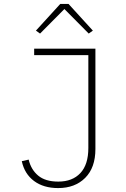

<svg xmlns="http://www.w3.org/2000/svg" viewBox="-20 -946 640 978"><path d="M466 -698V-187Q466 -92 414 -40Q362 12 276 12Q202 12 153.5 -24Q105 -60 91 -125L126 -133Q138 -82 174.5 -51.5Q211 -21 277 -21Q349 -21 389.5 -64.5Q430 -108 430 -192V-665H154V-698ZM329 -926 453 -790 432 -775 308 -900 184 -775 163 -790 287 -926Z"/></svg>

Font: IBM Plex Mono ExtraLight
Style: Regular
Weight: 200
Monospace: yes
Designer: Mike Abbink, Paul van der Laan, Pieter van Rosmalen
Foundry: Bold Monday
Version: Version 2.3